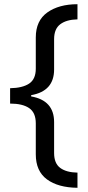

<svg xmlns="http://www.w3.org/2000/svg" viewBox="-20 -734 420 912"><path d="M348 158Q256 157 203 118Q150 79 150 -1V-148Q150 -199 118.5 -220.5Q87 -242 28 -242V-315Q87 -316 118.5 -337Q150 -358 150 -408V-556Q150 -636 205 -675Q260 -714 348 -714V-642Q296 -641 266.5 -619Q237 -597 237 -548V-404Q237 -301 128 -282V-276Q237 -257 237 -154V-7Q237 42 266 63.5Q295 85 348 86Z"/></svg>

Font: Noto Sans Hatran
Style: Regular
Weight: 400
Designer: Monotype Design Team
Foundry: Monotype Imaging Inc.
Version: Version 2.001; ttfautohint (v1.8.4.7-5d5b)